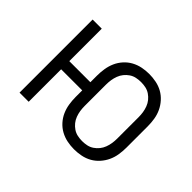

<svg xmlns="http://www.w3.org/2000/svg" viewBox="-108 -743 966 966"><g transform="rotate(45 375.0 -260.0)"><path d="M486 8Q461 8 436.5 3Q412 -2 390 -14Q368 -26 351 -45Q334 -64 324 -86.5Q314 -109 310 -134Q306 -159 306 -184V-231H156V0H91V-520H156V-289H306V-336Q306 -361 310 -386Q314 -411 324 -433.5Q334 -456 351 -475Q368 -494 390 -506Q412 -518 436.5 -523Q461 -528 486 -528Q511 -528 536 -523Q561 -518 582.5 -506Q604 -494 621 -475Q638 -456 648.5 -433.5Q659 -411 663 -386Q667 -361 667 -336V-184Q667 -159 663 -134Q659 -109 648.5 -86.5Q638 -64 621 -45Q604 -26 582.5 -14Q561 -2 536 3Q511 8 486 8ZM486 -50Q503 -50 519.5 -53.5Q536 -57 550 -66.5Q564 -76 574.5 -89Q585 -102 591 -118Q597 -134 599.5 -150.5Q602 -167 602 -184V-336Q602 -353 599.5 -369.5Q597 -386 591 -402Q585 -418 574.5 -431Q564 -444 550 -453.5Q536 -463 519.5 -466.5Q503 -470 486 -470Q469 -470 452.5 -466.5Q436 -463 422 -453.5Q408 -444 397.5 -431Q387 -418 381 -402Q375 -386 372.5 -369.5Q370 -353 370 -336V-184Q370 -167 372.5 -150.5Q375 -134 381 -118Q387 -102 397.5 -89Q408 -76 422 -66.5Q436 -57 452.5 -53.5Q469 -50 486 -50Z"/></g></svg>

Font: Iosevka Aile Light
Style: Regular
Weight: 300
Designer: Belleve Invis
Foundry: Belleve Invis
Version: Version 27.3.5; ttfautohint (v1.8.4)